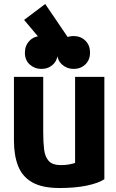

<svg xmlns="http://www.w3.org/2000/svg" viewBox="-20 -925 581 964"><path d="M504 -25V-539H357V-107Q346 -103 327.5 -99.5Q309 -96 286 -96Q244 -96 225 -116.5Q206 -137 201.5 -174Q197 -211 197 -262V-539H50V-219Q50 -145 71 -91.5Q92 -38 142 -9.5Q192 19 279 19Q357 19 415 7Q473 -5 504 -25ZM432 -661Q432 -698 408.5 -721Q385 -744 350 -744Q313 -744 290 -720Q267 -696 267 -660Q267 -623 291.5 -601Q316 -579 350 -579Q385 -579 408.5 -601.5Q432 -624 432 -661ZM270 -661Q270 -698 246.5 -721Q223 -744 188 -744Q151 -744 128 -720Q105 -696 105 -660Q105 -623 129.5 -601Q154 -579 188 -579Q223 -579 246.5 -601.5Q270 -624 270 -661ZM207 -905 101 -825 260 -636 347 -699Z"/></svg>

Font: Repo Bold
Style: Bold
Weight: 700
Designer: Stefan Peev
Foundry: Context Ltd
Version: Version 1.502